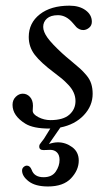

<svg xmlns="http://www.w3.org/2000/svg" viewBox="-20 -448 367 688"><path d="M98.1 -68.8Q98.1 -66.4 97.7 -61Q97.2 -55.7 97.2 -51.3Q97.2 -38.6 117.7 -28.1Q138.2 -17.6 160.6 -17.6Q206.5 -17.6 228.5 -37.1Q250.5 -56.6 250.5 -85.9Q250.5 -101.6 244.1 -116Q237.8 -130.4 225.1 -143.8Q212.4 -157.2 201.9 -166Q191.4 -174.8 174.3 -187.5Q126 -223.6 104.5 -251.7Q83 -279.8 83 -315.4Q83 -365.7 122.6 -396.7Q162.1 -427.7 229 -427.7Q264.2 -427.7 286.6 -411.4Q309.1 -395 309.1 -370.1Q309.1 -356.4 299.1 -348.4Q289.1 -340.3 278.3 -340.3Q270 -340.3 263.7 -343.8Q257.3 -347.2 253.7 -350.8Q250 -354.5 241.2 -365.2Q217.3 -393.6 188 -393.6Q161.6 -393.6 148.2 -381.6Q134.8 -369.6 134.8 -351.6Q134.8 -334.5 150.1 -313Q165.5 -291.5 202.6 -257.3Q215.3 -245.6 235.8 -228.8Q256.3 -211.9 267.1 -202.1Q277.8 -192.4 289.8 -178.2Q301.8 -164.1 306.9 -147.9Q312 -131.8 312 -111.8Q312 -68.8 280.3 -35.2Q248.5 -1.5 196.3 8.8L155.3 67.9Q172.9 62 187.5 62Q215.3 62 238.8 79.3Q262.2 96.7 262.2 127.4Q262.2 161.6 234.6 190.9Q207 220.2 151.9 220.2Q106.9 220.2 83 201.9Q59.1 183.6 59.1 163.1Q59.1 155.3 64.7 150.4Q70.3 145.5 76.2 145.5Q87.4 145.5 93.3 160.2Q102.5 187 136.2 187Q166 187 179.7 167Q193.4 147 193.4 125Q193.4 107.4 184.1 98.1Q174.8 88.9 159.7 88.9Q155.3 88.9 147.2 89.4Q139.2 89.8 136.2 89.8Q120.6 89.8 120.6 77.1Q120.6 72.8 122.3 69.6Q124 66.4 128.9 60.5Q133.8 54.7 137.2 49.8L160.2 12.7H157.2Q99.1 12.7 70.8 -4.9Q24.9 -33.2 24.9 -72.3Q24.9 -89.8 36.4 -101.1Q47.9 -112.3 61.5 -112.3Q76.7 -112.3 87.4 -100.6Q98.1 -88.9 98.1 -68.8Z"/></svg>

Font: Cooper*
Style: Italic
Weight: 400
Italic angle: -7°
Designer: Owen Earl
Foundry: indestructible type*
Version: Version 0.001